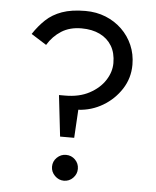

<svg xmlns="http://www.w3.org/2000/svg" viewBox="-52 -755 661 814"><g transform="rotate(5 278.5 -347.5)"><path d="M416 -500Q416 -543 398 -573Q380 -603 347 -619Q314 -635 269 -635Q219 -635 183.5 -612.5Q148 -590 125 -552L60 -593Q83 -628 111 -654.5Q139 -681 179.5 -695.5Q220 -710 279 -710Q326 -710 365.5 -694Q405 -678 434.5 -649.5Q464 -621 480.5 -583Q497 -545 497 -500Q497 -443 467 -396.5Q437 -350 389 -321.5Q341 -293 285 -290L278 -170H218L198 -345H224Q284 -345 327 -368Q370 -391 393 -426.5Q416 -462 416 -500ZM195 -40Q195 -63 211.5 -79Q228 -95 250 -95Q273 -95 289 -79Q305 -63 305 -40Q305 -18 289 -1.5Q273 15 250 15Q228 15 211.5 -1.5Q195 -18 195 -40Z"/></g></svg>

Font: Venryn Sans
Style: Regular
Weight: 400
Designer: Owen Earl, indestructible type* (font) & Cristiano Sobral (main changes)
Version: Version 3.600; ttfautohint (v1.8.3)